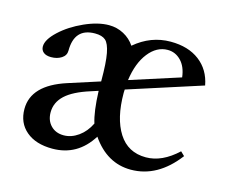

<svg xmlns="http://www.w3.org/2000/svg" viewBox="-72 -536 767 645"><g transform="rotate(15 311.5 -214.0)"><path d="M156.2 11.2Q98.6 11.2 65.2 -17.1Q31.7 -45.4 31.7 -93.8Q31.7 -176.8 147.9 -214.4L256.8 -249.5V-252.4Q256.8 -314.9 250.7 -346.7Q244.6 -378.4 232.4 -389.2Q220.2 -399.9 195.8 -399.9Q124 -399.9 124 -320.8Q124 -304.2 108.9 -294.4Q93.8 -284.7 72.8 -284.7Q55.7 -284.7 46.4 -292.2Q37.1 -299.8 37.1 -312.5Q37.1 -336.4 69.6 -366.7Q102.1 -397 148.9 -418Q195.8 -439 233.9 -439Q261.7 -439 285.4 -426.3Q309.1 -413.6 323.7 -391.6Q379.4 -439 448.2 -439Q509.8 -439 548.8 -409.2Q587.9 -379.4 597.7 -326.7L340.3 -243.7Q339.8 -239.7 339.8 -231.9Q339.8 -144 372.3 -93Q404.8 -42 467.3 -42Q523.4 -42 577.1 -92.3L590.8 -79.1Q522 11.2 429.2 11.2Q346.2 11.2 292.5 -66.9Q243.7 11.2 156.2 11.2ZM445.8 -409.7Q407.7 -409.7 379.4 -373.8Q351.1 -337.9 342.8 -277.3L516.1 -333Q511.7 -369.6 492.2 -389.6Q472.7 -409.7 445.8 -409.7ZM119.6 -105.5Q119.6 -77.1 136.7 -59.6Q153.8 -42 181.6 -42Q208 -42 232.4 -59.3Q256.8 -76.7 271.5 -106.9Q259.3 -145 256.8 -216.8L231.4 -208.5Q173.8 -190.4 146.7 -165.3Q119.6 -140.1 119.6 -105.5Z"/></g></svg>

Font: Elstob 14pt Medium
Style: Regular
Weight: 500
Designer: Peter S. Baker
Version: Version 1.015